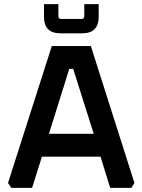

<svg xmlns="http://www.w3.org/2000/svg" viewBox="-20 -914 693 934"><path d="M19 -24 232 -690H422L634 -24L619 0H516L469 -152H184L136 0H35ZM218 -263H436L336 -579H317ZM194 -832V-894H264V-835Q264 -822 276 -822H377Q390 -822 390 -835V-894H460V-832Q460 -752 380 -752H274Q194 -752 194 -832Z"/></svg>

Font: Oxanium ExtraLight SemiBold
Style: Regular
Weight: 600
Version: Version 2.000